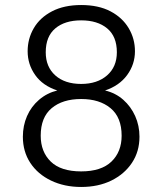

<svg xmlns="http://www.w3.org/2000/svg" viewBox="-20 -732 646 764"><path d="M303 12Q236 12 183 -13.5Q130 -39 100.5 -84Q71 -129 71 -188Q71 -232 87.5 -270Q104 -308 135.5 -335Q167 -362 208 -372Q150 -391 120 -433.5Q90 -476 90 -528Q90 -578 114.5 -620Q139 -662 187 -687Q235 -712 303 -712Q372 -712 419.5 -687Q467 -662 492 -620Q517 -578 517 -528Q517 -476 486 -433.5Q455 -391 398 -372Q440 -362 470.5 -335Q501 -308 518 -270Q535 -232 535 -188Q535 -129 505 -84Q475 -39 423 -13.5Q371 12 303 12ZM303 -50Q383 -50 423.5 -89Q464 -128 464 -192Q464 -265 420 -301.5Q376 -338 303 -338Q229 -338 185.5 -301.5Q142 -265 142 -192Q142 -128 182 -89Q222 -50 303 -50ZM303 -398Q367 -398 406 -432Q445 -466 445 -524Q445 -587 406.5 -619Q368 -651 303 -651Q238 -651 200 -619Q162 -587 162 -524Q162 -466 200 -432Q238 -398 303 -398Z"/></svg>

Font: DM Sans 10pt Light
Style: Regular
Weight: 300
Version: Version 4.004;gftools[0.9.30]